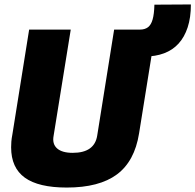

<svg xmlns="http://www.w3.org/2000/svg" viewBox="-20 -833 878 863"><path d="M280 10Q153 10 91.5 -34.5Q30 -79 30 -171Q30 -183 31 -196.5Q32 -210 36 -231L111 -700H298L221 -223Q214 -186 236.5 -166Q259 -146 307 -146Q405 -146 417 -224L493 -700H680L605 -233Q585 -108 505.5 -49Q426 10 280 10ZM600 -579 594 -700H609Q631 -700 645 -710.5Q659 -721 666 -745.5Q673 -770 674 -812L838 -813Q838 -754 823.5 -710Q809 -666 782.5 -637Q756 -608 717.5 -593.5Q679 -579 630 -579Z"/></svg>

Font: Georama ExtraCondensed Thin ExtraBold
Style: Italic
Weight: 800
Italic angle: -9°
Version: Version 1.001